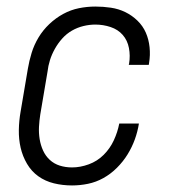

<svg xmlns="http://www.w3.org/2000/svg" viewBox="-20 -558 540 586"><path d="M200 8Q171 8 144.5 1.5Q118 -5 97 -20Q76 -35 62.5 -58Q49 -81 43 -107Q37 -133 37.5 -161.5Q38 -190 43 -218L65 -348Q69 -372 76.5 -396.5Q84 -421 97.5 -443.5Q111 -466 130.5 -484.5Q150 -503 173 -515.5Q196 -528 221 -533Q246 -538 271 -538Q295 -538 318.5 -534.5Q342 -531 362.5 -521Q383 -511 399.5 -495Q416 -479 425 -458.5Q434 -438 436.5 -414Q439 -390 435 -366Q435 -364 434.5 -362.5Q434 -361 434 -360H373Q373 -361 373.5 -362Q374 -363 374 -364Q378 -388 373.5 -411.5Q369 -435 354.5 -451.5Q340 -468 317.5 -475.5Q295 -483 271 -483Q253 -483 234.5 -478.5Q216 -474 199.5 -464.5Q183 -455 170 -440.5Q157 -426 147.5 -409Q138 -392 132.5 -374.5Q127 -357 125 -339L103 -209Q100 -190 99 -171Q98 -152 101 -133.5Q104 -115 111.5 -98.5Q119 -82 132 -70Q145 -58 162.5 -52.5Q180 -47 200 -47Q225 -47 251 -56.5Q277 -66 296.5 -85.5Q316 -105 327.5 -130Q339 -155 344 -181H404Q400 -156 391.5 -132.5Q383 -109 369.5 -87Q356 -65 337 -46Q318 -27 295.5 -14.5Q273 -2 248.5 3Q224 8 200 8Z"/></svg>

Font: Iosevka Curly Slab LtObl
Style: Regular
Weight: 300
Italic angle: -9°
Monospace: yes
Designer: Belleve Invis
Foundry: Belleve Invis
Version: Version 11.0.0; ttfautohint (v1.8.3)